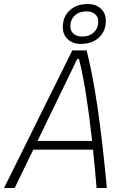

<svg xmlns="http://www.w3.org/2000/svg" viewBox="-32 -948 638 968"><path d="M-11.7 0 332.5 -693.8H404.8Q434.6 -577.1 459.5 -408.4Q484.4 -239.7 506.8 0H455.1Q446.3 -105 437 -193.4H135.7L42 0ZM157.2 -237.3H432.6Q417.5 -372.1 401.4 -473.6Q385.3 -575.2 366.2 -650.9H357.4ZM375.5 -726.6Q334.5 -726.6 309.6 -750Q284.7 -773.4 284.7 -811.5Q284.7 -863.8 319.3 -895.8Q354 -927.7 410.6 -927.7Q451.7 -927.7 476.6 -904.3Q501.5 -880.9 501.5 -842.8Q501.5 -790.5 466.8 -758.5Q432.1 -726.6 375.5 -726.6ZM381.8 -763.7Q418.5 -763.7 440.9 -784.7Q463.4 -805.7 463.4 -839.8Q463.4 -862.8 447.3 -876.7Q431.2 -890.6 404.3 -890.6Q367.7 -890.6 345.2 -869.9Q322.8 -849.1 322.8 -814.5Q322.8 -792 338.9 -777.8Q355 -763.7 381.8 -763.7Z"/></svg>

Font: Cascadia Mono PL ExtraLight
Style: Italic
Weight: 200
Italic angle: -10°
Monospace: yes
Designer: Aaron Bell
Foundry: Saja Typeworks
Version: Version 2404.023; ttfautohint (v1.8.4)